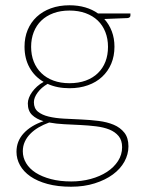

<svg xmlns="http://www.w3.org/2000/svg" viewBox="-20 -521 546 728"><path d="M243.5 -205.5Q278 -205.5 305.2 -215.5Q332.5 -225.5 351.2 -243.8Q370 -262 379.8 -287.2Q389.5 -312.5 389.5 -343.5Q389.5 -374 379.5 -399.5Q369.5 -425 350.8 -443Q332 -461 304.8 -471Q277.5 -481 243.5 -481Q209.5 -481 182.5 -471Q155.5 -461 136.8 -443Q118 -425 108 -399.5Q98 -374 98 -343.5Q98 -312.5 108 -287.2Q118 -262 136.8 -243.8Q155.5 -225.5 182.5 -215.5Q209.5 -205.5 243.5 -205.5ZM443 37Q443 11 429.8 -5Q416.5 -21 394.8 -29.8Q373 -38.5 344.5 -42Q316 -45.5 285.2 -47Q254.5 -48.5 223.8 -50Q193 -51.5 166.5 -56.5Q144.5 -48.5 126.2 -37.8Q108 -27 94.8 -13.5Q81.5 0 74 16.5Q66.5 33 66.5 52.5Q66.5 76.5 79 97.5Q91.5 118.5 115.2 133.8Q139 149 173 158Q207 167 250 167Q289 167 324 157.5Q359 148 385.5 130.8Q412 113.5 427.5 89.5Q443 65.5 443 37ZM474.5 -470V-462Q474.5 -458 471.5 -455.5Q468.5 -453 464 -452.5L375.5 -449Q394 -428.5 404 -402Q414 -375.5 414 -344Q414 -308.5 401.8 -279.5Q389.5 -250.5 367.2 -229.8Q345 -209 313.5 -197.8Q282 -186.5 243.5 -186.5Q196.5 -186.5 160.5 -203Q137 -189.5 122.8 -170.2Q108.5 -151 108.5 -133.5Q108.5 -110 124 -97.5Q139.5 -85 164.5 -79Q189.5 -73 221.8 -71.2Q254 -69.5 287.8 -68Q321.5 -66.5 353.8 -62.5Q386 -58.5 411 -48Q436 -37.5 451.5 -18Q467 1.5 467 34Q467 64 451.8 91.8Q436.5 119.5 408 140.5Q379.5 161.5 339.2 174.2Q299 187 249.5 187Q199 187 160.2 176.5Q121.5 166 95.2 147.8Q69 129.5 55.8 105.5Q42.5 81.5 42.5 54.5Q42.5 14 70 -15.8Q97.5 -45.5 145 -61.5Q118 -69.5 101.8 -85Q85.5 -100.5 85.5 -129Q85.5 -139 89.8 -150.2Q94 -161.5 101.8 -172.2Q109.5 -183 120.5 -193Q131.5 -203 145.5 -210.5Q111 -230.5 92 -264.8Q73 -299 73 -344Q73 -379 85 -407.8Q97 -436.5 119.2 -457.2Q141.5 -478 173 -489.5Q204.5 -501 243.5 -501Q276 -501 303.2 -493Q330.5 -485 351.5 -470Z"/></svg>

Font: Lato 2
Style: Regular
Weight: 200
Designer: Lukasz Dziedzic with Adam Twardoch and Botio Nikoltchev
Foundry: tyPoland Lukasz Dziedzic
Version: Version 2.015; 2015-08-06; http://www.latofonts.com/